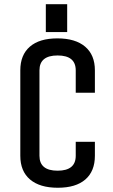

<svg xmlns="http://www.w3.org/2000/svg" viewBox="-20 -865 530 900"><path d="M75.2 -134.8V-535.2Q75.2 -607.4 119.9 -646.2Q164.6 -685.1 249 -685.1Q333.5 -685.1 379.2 -646.2Q424.8 -607.4 424.8 -535.2V-430.2H335V-535.2Q335 -605 250 -605Q165 -605 165 -535.2V-134.8Q165 -64.9 250 -64.9Q335 -64.9 335 -134.8V-200.2H424.8V-134.8Q424.8 -62.5 380.1 -23.7Q335.4 15.1 251 15.1Q166.5 15.1 120.8 -23.7Q75.2 -62.5 75.2 -134.8ZM294.9 -714.8H194.8V-845.2H294.9Z"/></svg>

Font: Unica One
Style: Bold
Weight: 400
Designer: Eduardo Rodriguez Tunni
Foundry: Eduardo Rodriguez Tunni
Version: Version 1.001